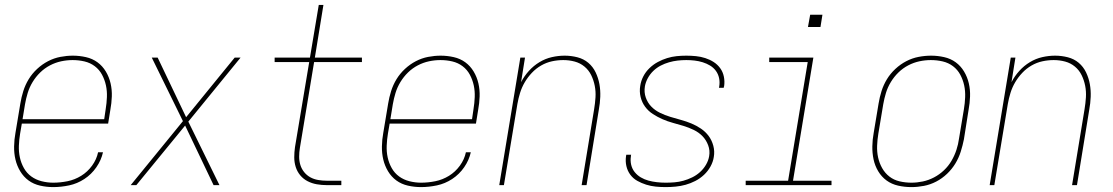

<svg xmlns="http://www.w3.org/2000/svg" viewBox="-20 -755 4540 783"><path d="M197 8Q170 8 143.5 2Q117 -4 96.5 -19Q76 -34 62.5 -56.5Q49 -79 43 -104.5Q37 -130 37.5 -158Q38 -186 43 -213L63 -333Q67 -358 75 -383.5Q83 -409 97 -432Q111 -455 131.5 -474Q152 -493 176 -505.5Q200 -518 226 -523Q252 -528 277 -528Q304 -528 330.5 -522Q357 -516 377.5 -501Q398 -486 411.5 -463.5Q425 -441 431 -415Q437 -389 436 -361.5Q435 -334 430 -307L421 -251H69L62 -210Q58 -186 57 -161Q56 -136 61 -113Q66 -90 77.5 -69.5Q89 -49 107.5 -35.5Q126 -22 149.5 -16Q173 -10 197 -10Q226 -10 255.5 -16Q285 -22 311 -38Q337 -54 355.5 -79.5Q374 -105 380 -134H400Q393 -102 373 -73Q353 -44 324 -25Q295 -6 262 1Q229 8 197 8ZM72 -269H405L411 -310Q415 -334 416 -359Q417 -384 412 -407Q407 -430 396 -450.5Q385 -471 366.5 -485Q348 -499 324.5 -504.5Q301 -510 276 -510Q253 -510 229.5 -505Q206 -500 184 -488.5Q162 -477 144 -459.5Q126 -442 113 -420.5Q100 -399 93 -376Q86 -353 82 -330Z M513 0 726 -261 599 -520H623L739 -277L937 -520H961L748 -259L875 0H851L735 -243L536 0Z M1313 0Q1292 0 1272 -3.5Q1252 -7 1234.5 -16Q1217 -25 1204.5 -40Q1192 -55 1186 -74Q1180 -93 1180 -113.5Q1180 -134 1183 -155L1241 -502H1100V-520H1244L1280 -735H1299L1264 -520H1456V-502H1261L1203 -152Q1200 -134 1200 -116Q1200 -98 1205 -82Q1210 -66 1220.5 -53Q1231 -40 1245.5 -32Q1260 -24 1277.5 -21Q1295 -18 1313 -18H1372V0Z M1697 8Q1670 8 1643.5 2Q1617 -4 1596.5 -19Q1576 -34 1562.5 -56.5Q1549 -79 1543 -104.5Q1537 -130 1537.5 -158Q1538 -186 1543 -213L1563 -333Q1567 -358 1575 -383.5Q1583 -409 1597 -432Q1611 -455 1631.5 -474Q1652 -493 1676 -505.5Q1700 -518 1726 -523Q1752 -528 1777 -528Q1804 -528 1830.5 -522Q1857 -516 1877.5 -501Q1898 -486 1911.5 -463.5Q1925 -441 1931 -415Q1937 -389 1936 -361.5Q1935 -334 1930 -307L1921 -251H1569L1562 -210Q1558 -186 1557 -161Q1556 -136 1561 -113Q1566 -90 1577.5 -69.5Q1589 -49 1607.5 -35.5Q1626 -22 1649.5 -16Q1673 -10 1697 -10Q1726 -10 1755.5 -16Q1785 -22 1811 -38Q1837 -54 1855.5 -79.5Q1874 -105 1880 -134H1900Q1893 -102 1873 -73Q1853 -44 1824 -25Q1795 -6 1762 1Q1729 8 1697 8ZM1572 -269H1905L1911 -310Q1915 -334 1916 -359Q1917 -384 1912 -407Q1907 -430 1896 -450.5Q1885 -471 1866.5 -485Q1848 -499 1824.5 -504.5Q1801 -510 1776 -510Q1753 -510 1729.5 -505Q1706 -500 1684 -488.5Q1662 -477 1644 -459.5Q1626 -442 1613 -420.5Q1600 -399 1593 -376Q1586 -353 1582 -330Z M2016 0 2102 -520H2121L2105 -420Q2118 -445 2137 -466Q2156 -487 2180 -501.5Q2204 -516 2230.5 -522Q2257 -528 2283 -528Q2309 -528 2334.5 -521.5Q2360 -515 2379 -499Q2398 -483 2409 -460Q2420 -437 2424.5 -412Q2429 -387 2428 -360.5Q2427 -334 2422 -307L2372 0H2352L2403 -310Q2407 -334 2408.5 -358Q2410 -382 2405.5 -405Q2401 -428 2391 -448.5Q2381 -469 2363.5 -483.5Q2346 -498 2323.5 -504Q2301 -510 2277 -510Q2254 -510 2231 -505Q2208 -500 2187 -488Q2166 -476 2149 -458Q2132 -440 2120 -419.5Q2108 -399 2101 -376.5Q2094 -354 2090 -331L2035 0Z M2695 8Q2674 8 2654 6Q2634 4 2615 -2Q2596 -8 2579 -17.5Q2562 -27 2550.5 -42.5Q2539 -58 2534.5 -77.5Q2530 -97 2533 -118Q2533 -119 2533.5 -120.5Q2534 -122 2534 -124H2554Q2553 -122 2553 -121Q2553 -120 2553 -118Q2550 -100 2554 -83Q2558 -66 2568.5 -53Q2579 -40 2593.5 -31.5Q2608 -23 2624.5 -18.5Q2641 -14 2659 -12Q2677 -10 2695 -10Q2713 -10 2731 -11.5Q2749 -13 2767 -18Q2785 -23 2802.5 -31.5Q2820 -40 2834.5 -53Q2849 -66 2859 -83Q2869 -100 2872 -118Q2876 -141 2868 -162.5Q2860 -184 2845 -199.5Q2830 -215 2809.5 -225Q2789 -235 2767.5 -241.5Q2746 -248 2724 -254Q2702 -260 2681.5 -269Q2661 -278 2642.5 -290Q2624 -302 2611 -319.5Q2598 -337 2592.5 -359.5Q2587 -382 2591 -405Q2594 -425 2603.5 -443.5Q2613 -462 2628.5 -477Q2644 -492 2662.5 -502Q2681 -512 2700.5 -518Q2720 -524 2739.5 -526Q2759 -528 2779 -528Q2799 -528 2818.5 -526Q2838 -524 2856.5 -518Q2875 -512 2890.5 -502Q2906 -492 2917 -477Q2928 -462 2932 -442.5Q2936 -423 2933 -403Q2932 -402 2932 -400Q2932 -398 2931 -397H2912Q2912 -398 2912.5 -399.5Q2913 -401 2913 -402Q2916 -420 2912.5 -436.5Q2909 -453 2899.5 -466Q2890 -479 2876 -487.5Q2862 -496 2846 -501Q2830 -506 2813 -508Q2796 -510 2779 -510Q2761 -510 2743.5 -508Q2726 -506 2708.5 -501Q2691 -496 2674.5 -487.5Q2658 -479 2644.5 -466Q2631 -453 2622 -436.5Q2613 -420 2610 -403Q2606 -379 2613.5 -357.5Q2621 -336 2636 -320.5Q2651 -305 2671.5 -295Q2692 -285 2713.5 -278.5Q2735 -272 2757 -266Q2779 -260 2799.5 -251.5Q2820 -243 2838.5 -230.5Q2857 -218 2870 -200.5Q2883 -183 2889 -160.5Q2895 -138 2891 -115Q2888 -95 2877.5 -76Q2867 -57 2851 -42Q2835 -27 2815.5 -17Q2796 -7 2776 -1.5Q2756 4 2735.5 6Q2715 8 2695 8Z M3021 0V-18H3194L3274 -502H3117V-520H3297L3214 -18H3371V0ZM3275 -645 3284 -695H3334L3326 -645Z M3697 8Q3669 8 3642.5 2Q3616 -4 3595.5 -19Q3575 -34 3561.5 -56.5Q3548 -79 3542.5 -105Q3537 -131 3537.5 -158.5Q3538 -186 3543 -213L3563 -333Q3567 -358 3575 -383.5Q3583 -409 3597 -432Q3611 -455 3631.5 -474Q3652 -493 3676 -505.5Q3700 -518 3726 -523Q3752 -528 3777 -528Q3804 -528 3830.5 -522Q3857 -516 3877.5 -501Q3898 -486 3911.5 -463.5Q3925 -441 3931 -415Q3937 -389 3936 -361.5Q3935 -334 3930 -307L3911 -187Q3906 -162 3898 -136.5Q3890 -111 3876 -88Q3862 -65 3842 -46Q3822 -27 3798 -14.5Q3774 -2 3748 3Q3722 8 3697 8ZM3697 -10Q3720 -10 3743.5 -15Q3767 -20 3789 -31.5Q3811 -43 3829.5 -60.5Q3848 -78 3860.5 -99.5Q3873 -121 3880.5 -144Q3888 -167 3891 -190L3911 -310Q3915 -334 3916 -359Q3917 -384 3912 -407Q3907 -430 3896 -450.5Q3885 -471 3866.5 -485Q3848 -499 3824.5 -504.5Q3801 -510 3776 -510Q3753 -510 3729.5 -505Q3706 -500 3684 -488.5Q3662 -477 3644 -459.5Q3626 -442 3613 -420.5Q3600 -399 3593 -376Q3586 -353 3582 -330L3562 -210Q3558 -186 3557 -161Q3556 -136 3561 -113Q3566 -90 3577.5 -69.5Q3589 -49 3607 -35Q3625 -21 3648.5 -15.5Q3672 -10 3697 -10Z M4016 0 4102 -520H4121L4105 -420Q4118 -445 4137 -466Q4156 -487 4180 -501.5Q4204 -516 4230.5 -522Q4257 -528 4283 -528Q4309 -528 4334.5 -521.5Q4360 -515 4379 -499Q4398 -483 4409 -460Q4420 -437 4424.5 -412Q4429 -387 4428 -360.5Q4427 -334 4422 -307L4372 0H4352L4403 -310Q4407 -334 4408.5 -358Q4410 -382 4405.5 -405Q4401 -428 4391 -448.5Q4381 -469 4363.5 -483.5Q4346 -498 4323.5 -504Q4301 -510 4277 -510Q4254 -510 4231 -505Q4208 -500 4187 -488Q4166 -476 4149 -458Q4132 -440 4120 -419.5Q4108 -399 4101 -376.5Q4094 -354 4090 -331L4035 0Z"/></svg>

Font: Iosevka SS04 Thin Oblique
Style: Regular
Weight: 100
Italic angle: -9°
Monospace: yes
Designer: Belleve Invis
Foundry: Belleve Invis
Version: Version 19.0.0; ttfautohint (v1.8.4)